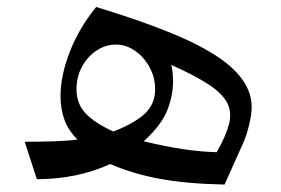

<svg xmlns="http://www.w3.org/2000/svg" viewBox="-20 -503 788 539"><path d="M49.3 -105Q92.8 -105 133.3 -106.4Q173.8 -107.9 197.3 -111.3Q171.9 -136.7 160.9 -166.7Q149.9 -196.8 149.9 -233.9Q149.9 -290 175.8 -357.2Q201.7 -424.3 250 -483.4Q309.6 -465.3 359.1 -448.2Q408.7 -431.2 452.1 -413.6Q573.2 -365.2 629.9 -313.7Q686.5 -262.2 686.5 -202.6Q686.5 -182.1 679.4 -152.6Q672.4 -123 662.1 -100.1L610.4 15.1Q507.3 13.2 430.4 -0.7Q353.5 -14.6 289.6 -42.5Q196.3 0 83.5 0ZM298.3 -133.8Q358.4 -157.2 387 -184.3Q415.5 -211.4 415.5 -252.4Q415.5 -285.6 399.9 -314.2Q384.3 -342.8 359.1 -360.4Q334 -377.9 305.2 -377.9Q276.4 -377.9 251 -361.1Q225.6 -344.2 210.2 -315.9Q194.8 -287.6 194.8 -252.4Q194.8 -211.4 220.7 -184.3Q246.6 -157.2 298.3 -133.8ZM383.3 -106.4Q446.3 -91.3 494.4 -84.2Q542.5 -77.1 588.4 -75.7Q614.7 -122.1 623 -155Q631.3 -188 617.7 -214.4Q604 -240.7 565.7 -265.9Q527.3 -291 460.9 -320.8Q463.4 -309.6 464.6 -298.3Q465.8 -287.1 465.8 -275.4Q465.8 -234.4 449.2 -192.6Q432.6 -150.9 383.3 -106.4Z"/></svg>

Font: Pinar-FD Medium
Style: Regular
Weight: 500
Designer: Amin Abedi
Version: Version 3.000